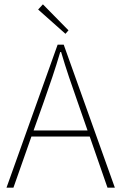

<svg xmlns="http://www.w3.org/2000/svg" viewBox="-20 -866 560 886"><path d="M296 -726 178 -846 156 -822 282 -710 296 -726ZM476 0H510L274 -660H246L10 0H42L125 -236H394L476 0ZM135 -264 182 -396C210 -476 234 -544 258 -626H262C286 -544 310 -476 338 -396L384 -264H135Z"/></svg>

Font: Assistant ExtraLight
Style: Regular
Weight: 275
Designer: Hebrew By Ben Nathan, Latin by Paul Hunt
Version: Version 2.001;PS 002.001;hotconv 1.0.88;makeotf.lib2.5.64775